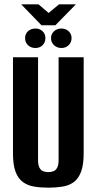

<svg xmlns="http://www.w3.org/2000/svg" viewBox="-20 -856 447 888"><path d="M204 12Q168 12 138 7Q108 2 86 -14Q64 -30 52 -61.5Q40 -93 40 -147V-591H156V-114Q156 -93 162.5 -80.5Q169 -68 180 -64Q191 -60 204 -60Q216 -60 227 -64Q238 -68 244.5 -80.5Q251 -93 251 -114V-591H367V-147Q367 -94 355 -62Q343 -30 321.5 -14Q300 2 269.5 7Q239 12 204 12ZM144 -634Q123 -634 109.5 -647Q96 -660 96 -680Q96 -699 109.5 -711.5Q123 -724 144 -724Q164 -724 177 -711.5Q190 -699 190 -680Q190 -660 177 -647Q164 -634 144 -634ZM264 -634Q244 -634 230 -647Q216 -660 216 -680Q216 -699 230 -711.5Q244 -724 264 -724Q284 -724 297.5 -711.5Q311 -699 311 -680Q311 -660 297.5 -647Q284 -634 264 -634ZM172 -739 78 -836H158L205 -796L253 -836H331L236 -739Z"/></svg>

Font: Alumni Sans
Style: Bold
Weight: 700
Designer: Robert E. Leuschke
Foundry: Robert E. Leuschke
Version: Version 1.018